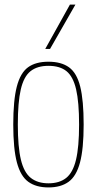

<svg xmlns="http://www.w3.org/2000/svg" viewBox="-20 -810 424 840"><path d="M38 -265Q38 -371 53.5 -431Q69 -491 102.5 -515.5Q136 -540 192 -540Q248 -540 282 -515.5Q316 -491 331 -431Q346 -371 346 -265Q346 -159 330 -99Q314 -39 280 -14.5Q246 10 192 10Q138 10 104 -14.5Q70 -39 54 -99Q38 -159 38 -265ZM58 -265Q58 -167 71.5 -111Q85 -55 115 -31.5Q145 -8 192 -8Q240 -8 269.5 -31.5Q299 -55 312.5 -111Q326 -167 326 -265Q326 -363 313 -419Q300 -475 271 -498.5Q242 -522 192 -522Q143 -522 113.5 -498.5Q84 -475 71 -419Q58 -363 58 -265ZM178 -596 286 -790H310L199 -596Z"/></svg>

Font: Georama SemiCondensed Thin
Style: Regular
Weight: 100
Width: 4
Designer: Jean-Baptiste Levee
Foundry: Production Type
Version: Version 1.000